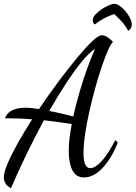

<svg xmlns="http://www.w3.org/2000/svg" viewBox="-31 -907 716 1014"><path d="M27 87Q2 73 -4.5 57.5Q-11 42 -11 32Q-11 4 9 -43Q29 -90 63 -151Q97 -212 139 -277Q104 -280 77.5 -281Q51 -282 23 -282H-5Q7 -313 35.5 -325.5Q64 -338 103 -338Q120 -338 138 -336Q156 -334 175 -331Q226 -407 278 -476.5Q330 -546 375.5 -601Q421 -656 453 -686Q488 -721 508 -721Q520 -721 535 -711.5Q550 -702 566 -686Q556 -678 540.5 -644Q525 -610 507.5 -558.5Q490 -507 473 -446Q456 -385 441.5 -321Q427 -257 418.5 -199.5Q410 -142 410 -99Q410 -60 418.5 -39.5Q427 -19 446 -19Q471 -19 504.5 -54.5Q538 -90 578 -167L591 -154Q560 -74 512.5 -22Q465 30 413 30Q370 30 351 -8.5Q332 -47 332 -111Q332 -140 336 -175Q340 -210 348 -252Q304 -259 268 -263.5Q232 -268 201 -272Q154 -185 109.5 -93.5Q65 -2 27 87ZM356 -292Q370 -355 389 -420.5Q408 -486 429.5 -545Q451 -604 471 -649Q440 -629 401 -581.5Q362 -534 318.5 -467.5Q275 -401 229 -321Q262 -315 294.5 -307Q327 -299 356 -292ZM646 -744Q631 -772 613 -792Q595 -812 572 -833Q543 -823 518.5 -810Q494 -797 470 -778Q463 -782 461 -788.5Q459 -795 459 -800Q459 -815 472.5 -830Q486 -845 505.5 -858Q525 -871 544 -879Q563 -887 573 -887Q585 -887 601 -876Q617 -865 631.5 -848Q646 -831 655.5 -812Q665 -793 665 -778Q665 -768 660.5 -759Q656 -750 646 -744Z"/></svg>

Font: Dancing Script Medium
Style: Regular
Weight: 500
Designer: Pablo Impallari
Foundry: Pablo Impallari
Version: Version 2.000